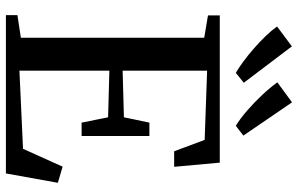

<svg xmlns="http://www.w3.org/2000/svg" viewBox="-204 -830 1034 667"><g transform="rotate(90 313.5 -497.0)"><path d="M111.5 -52V-689L34 -702V-743H545.5L560 -584.5H506L466.5 -690.5L226 -699V-405.5L388 -410L406.5 -498.5H453V-263H406.5L388 -355L226 -359.5V-47L497.5 -59.5L559.5 -197L615.5 -180.5L583 0H33V-40ZM233 -799Q215 -809.5 192.8 -826Q170.5 -842.5 147.8 -862.5Q125 -882.5 105.2 -903Q85.5 -923.5 72.5 -942L141.5 -993.5L268 -826.5L234 -799ZM417 -799Q393 -813.5 364.8 -838Q336.5 -862.5 310.2 -890.5Q284 -918.5 266.5 -943L336 -994L451.5 -825L418 -799Z"/></g></svg>

Font: Merriweather 60pt Medium
Style: Regular
Weight: 500
Version: Version 2.100